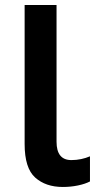

<svg xmlns="http://www.w3.org/2000/svg" viewBox="-20 -734 388 764"><path d="M230 10Q162 10 120 -27.5Q78 -65 78 -161V-714H205V-170Q205 -97 264 -97Q284 -97 303 -101Q322 -105 338 -112V-12Q319 -2 290 4Q261 10 230 10Z"/></svg>

Font: Noto Sans SemiCondensed SemiBold
Style: Regular
Weight: 600
Width: 4
Designer: Monotype Design Team
Foundry: Monotype Imaging Inc.
Version: Version 2.013; ttfautohint (v1.8.4.7-5d5b)